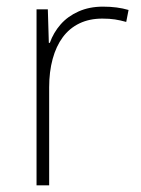

<svg xmlns="http://www.w3.org/2000/svg" viewBox="-20 -558 423 578"><path d="M290 -538Q312 -538 331 -535.5Q350 -533 367 -528L360 -492Q342 -497 326 -499.5Q310 -502 288 -502Q249 -502 219 -487.5Q189 -473 169 -446Q149 -419 138.5 -380.5Q128 -342 128 -295V0H90V-530H124L127 -429H130Q141 -460 162.5 -484.5Q184 -509 216.5 -523.5Q249 -538 290 -538Z"/></svg>

Font: Noto Sans Hebrew ExtraLight
Style: Regular
Weight: 250
Designer: Monotype Design Team
Foundry: Monotype Imaging Inc.
Version: Version 2.003